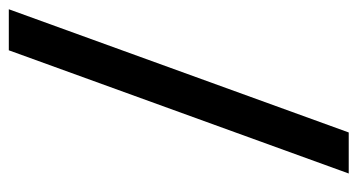

<svg xmlns="http://www.w3.org/2000/svg" viewBox="-208 -543 812 436"><g transform="rotate(90 198.0 -325.0)"><path d="M374 -710.9H280.8L1 61H94.2Z"/></g></svg>

Font: Shabnam Medium
Style: Regular
Weight: 500
Foundry: DejaVu fonts team - Redesigned by Saber Rastikerdar - Based on Vazir font
Version: Version 5.0.1